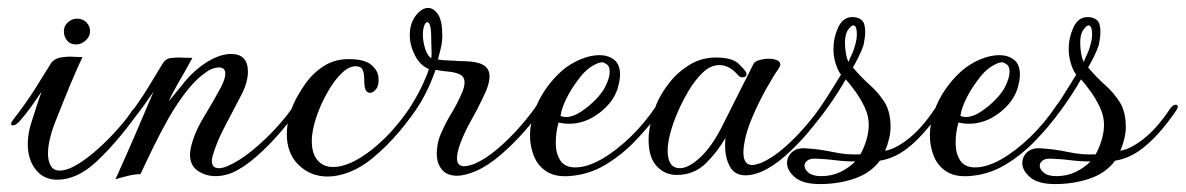

<svg xmlns="http://www.w3.org/2000/svg" viewBox="-20 -436 2989 484"><path d="M172 -324Q157 -324 149 -334Q141 -344 141 -357Q141 -371 151.5 -380Q162 -389 174 -389Q189 -389 198 -379.5Q207 -370 207 -357Q207 -344 196 -334Q185 -324 172 -324ZM124 17Q90 17 70 -8.5Q50 -34 50 -73Q50 -101 60 -130Q65 -146 72 -167.5Q79 -189 85 -205Q72 -186 58.5 -167Q45 -148 29 -130Q20 -120 12 -120Q8 -120 8 -124Q8 -128 13 -134Q48 -179 71.5 -217Q95 -255 107 -274Q115 -288 133 -291Q151 -294 164 -293Q168 -293 173 -292.5Q178 -292 188 -292Q182 -280 169.5 -251.5Q157 -223 144 -190.5Q131 -158 121 -133Q112 -111 106.5 -89Q101 -67 101 -49Q101 -30 108 -18Q115 -6 130 -6Q150 -6 176 -22Q202 -38 228.5 -62Q255 -86 277.5 -111.5Q300 -137 313 -157Q317 -163 322 -163Q327 -163 327 -155Q327 -149 323 -144Q271 -73 222.5 -28Q174 17 124 17Z M271 16Q296 -39 321 -97Q346 -155 367 -205Q354 -186 340.5 -167Q327 -148 311 -130Q302 -120 295 -120Q291 -120 291 -124Q291 -127 296 -133Q331 -178 354 -216.5Q377 -255 389 -274Q397 -288 409.5 -289.5Q422 -291 431 -291Q435 -291 445 -290.5Q455 -290 465 -290Q461 -282 449.5 -262Q438 -242 425.5 -220Q413 -198 405 -180Q419 -197 444.5 -228.5Q470 -260 504 -281Q536 -300 562 -300Q605 -300 605 -255Q605 -243 601 -228Q597 -213 588 -196Q569 -159 547.5 -118.5Q526 -78 516 -43Q515 -39 514.5 -36Q514 -33 514 -30Q514 -12 532 -12Q542 -12 555 -18Q583 -30 615 -56Q647 -82 675.5 -113Q704 -144 721 -170Q727 -180 733 -180Q738 -180 738 -175Q738 -169 734 -164Q716 -137 687.5 -103.5Q659 -70 626.5 -41.5Q594 -13 564 0Q543 8 524 8Q498 8 478.5 -5.5Q459 -19 459 -46Q459 -50 459.5 -54.5Q460 -59 461 -63Q469 -100 493 -139.5Q517 -179 537 -216Q548 -238 548 -250Q548 -266 532 -266Q525 -266 516 -263Q507 -260 497 -252Q476 -238 453 -209.5Q430 -181 406 -140Q384 -101 365 -62Q346 -23 334 3Q319 3 299.5 8Q280 13 271 16Z M806 9Q763 9 733 -20Q703 -49 703 -98Q703 -115 707 -134Q711 -153 720 -174Q731 -198 749.5 -224.5Q768 -251 795.5 -269Q823 -287 859 -287Q899 -287 916 -272.5Q933 -258 934 -241Q936 -222 928.5 -212Q921 -202 913 -202Q901 -202 899 -220Q898 -228 898 -239.5Q898 -251 894 -260Q890 -269 877 -269Q860 -269 842.5 -252.5Q825 -236 810 -211Q795 -186 785 -161Q766 -114 766 -80Q766 -49 780.5 -32Q795 -15 820 -15Q862 -15 919 -60Q952 -87 976.5 -116Q1001 -145 1025 -182Q1028 -186 1031 -186Q1035 -186 1037 -181.5Q1039 -177 1036 -172Q1016 -139 985.5 -103Q955 -67 920 -38Q891 -14 861.5 -2.5Q832 9 806 9Z M1132 7Q1107 7 1094 -8.5Q1081 -24 1081 -49Q1081 -60 1083.5 -73.5Q1086 -87 1092 -100Q1103 -126 1117.5 -149.5Q1132 -173 1144 -201Q1151 -216 1151 -228Q1151 -243 1139 -248.5Q1127 -254 1110 -255.5Q1093 -257 1078 -260Q1062 -214 1040.5 -178Q1019 -142 987 -106Q976 -95 971 -95Q967 -95 967 -99Q967 -106 978 -118Q1000 -143 1017.5 -171.5Q1035 -200 1046.5 -225Q1058 -250 1061 -262Q1039 -271 1026 -296.5Q1013 -322 1013 -347Q1013 -377 1028 -396.5Q1043 -416 1059 -416Q1073 -416 1084 -400Q1095 -384 1095 -346Q1095 -330 1091 -313.5Q1087 -297 1084 -286Q1096 -284 1112 -283.5Q1128 -283 1139 -282Q1152 -282 1164.5 -281Q1177 -280 1187 -277Q1214 -269 1214 -244Q1214 -222 1197 -189Q1184 -161 1168 -133Q1152 -105 1141 -76Q1137 -66 1134.5 -55.5Q1132 -45 1132 -37Q1132 -17 1150 -17Q1160 -17 1176 -23Q1204 -35 1234.5 -61Q1265 -87 1292 -118Q1319 -149 1336 -175Q1345 -188 1352 -188Q1356 -188 1356 -183Q1356 -176 1348 -165Q1331 -138 1302.5 -105.5Q1274 -73 1242 -45.5Q1210 -18 1180 -5Q1152 7 1132 7ZM1067 -289Q1068 -293 1068 -303Q1068 -311 1067.5 -320.5Q1067 -330 1067 -340Q1067 -382 1056 -380Q1052 -379 1049 -370Q1046 -361 1046 -349Q1046 -332 1051.5 -314Q1057 -296 1067 -289Z M1413 8Q1378 10 1356.5 -4.5Q1335 -19 1325.5 -43.5Q1316 -68 1316 -95Q1316 -110 1319 -125Q1322 -140 1326 -153Q1337 -185 1356 -212Q1375 -239 1397 -258Q1418 -276 1443.5 -286.5Q1469 -297 1491 -297Q1513 -297 1528 -285.5Q1543 -274 1543 -248Q1543 -234 1537 -213Q1526 -178 1490.5 -151Q1455 -124 1414 -124Q1402 -124 1388 -127Q1381 -102 1381 -76Q1381 -49 1392.5 -31.5Q1404 -14 1430 -14Q1460 -14 1496 -34.5Q1532 -55 1568.5 -90Q1605 -125 1635 -170Q1639 -177 1644 -177Q1649 -177 1649 -169Q1649 -161 1644 -155Q1617 -118 1582 -81.5Q1547 -45 1505 -20Q1463 5 1413 8ZM1407 -141Q1424 -141 1444 -154Q1464 -167 1481.5 -185Q1499 -203 1506 -218Q1517 -240 1517 -255Q1517 -269 1509.5 -274Q1502 -279 1498 -279Q1488 -279 1470.5 -268Q1453 -257 1436 -233Q1420 -212 1408 -188Q1396 -164 1393 -144Q1399 -141 1407 -141Z M1860 6Q1832 6 1820 -16Q1808 -38 1808 -67Q1808 -72 1808 -78Q1808 -84 1809 -89Q1790 -55 1760 -25Q1730 5 1686 5Q1656 5 1635.5 -17Q1615 -39 1615 -84Q1615 -120 1635 -174Q1646 -200 1667 -227Q1688 -254 1718 -272.5Q1748 -291 1785 -291Q1825 -291 1841 -276Q1857 -261 1861 -253Q1861 -252 1861.5 -251.5Q1862 -251 1862 -250Q1862 -241 1851 -241Q1846 -241 1841 -246Q1829 -260 1817 -266Q1805 -272 1794 -272Q1771 -272 1751 -252.5Q1731 -233 1715.5 -206.5Q1700 -180 1690 -157Q1676 -125 1669.5 -99.5Q1663 -74 1663 -57Q1663 -12 1694 -12Q1716 -12 1746 -40Q1776 -68 1803 -123Q1827 -171 1846 -208.5Q1865 -246 1879 -274Q1882 -281 1894 -284.5Q1906 -288 1918 -288Q1929 -288 1938 -284.5Q1947 -281 1947 -273Q1947 -269 1942 -262Q1930 -245 1911.5 -212Q1893 -179 1877.5 -143Q1862 -107 1857 -79Q1854 -64 1854 -52Q1854 -20 1876 -20Q1883 -20 1898 -25Q1926 -37 1955.5 -62.5Q1985 -88 2011.5 -119Q2038 -150 2056 -177Q2065 -190 2070 -190Q2073 -190 2073 -185Q2073 -177 2065 -165Q2047 -138 2019.5 -105Q1992 -72 1960.5 -44Q1929 -16 1899 -3Q1877 6 1860 6Z M2047 28Q2004 28 1984 11Q1964 -6 1964 -25Q1964 -41 1976.5 -52.5Q1989 -64 2012 -62Q2046 -60 2081 -52.5Q2116 -45 2149 -47Q2158 -63 2164 -83Q2170 -103 2170 -122Q2170 -144 2159.5 -166Q2149 -188 2135.5 -206.5Q2122 -225 2112 -236Q2092 -201 2068.5 -168Q2045 -135 2018 -104Q2008 -93 2001 -93Q1997 -93 1997 -97Q1997 -101 2008 -114Q2037 -148 2062 -187Q2087 -226 2100 -248Q2093 -256 2087 -274.5Q2081 -293 2081 -312Q2081 -341 2093 -367Q2105 -393 2129 -393Q2143 -393 2152 -385.5Q2161 -378 2161 -356Q2161 -349 2160 -341Q2159 -333 2157 -323Q2153 -310 2144 -292Q2135 -274 2130 -266Q2151 -241 2173 -221.5Q2195 -202 2210 -178Q2225 -154 2225 -115Q2225 -102 2221 -85.5Q2217 -69 2211 -56Q2237 -60 2270.5 -86.5Q2304 -113 2336 -161Q2343 -172 2351 -172Q2356 -172 2356 -167Q2356 -164 2353 -159Q2316 -104 2277.5 -70.5Q2239 -37 2198 -31Q2175 0 2134.5 14Q2094 28 2047 28ZM2119 -280Q2122 -288 2127.5 -299.5Q2133 -311 2137 -327Q2140 -339 2140 -349Q2140 -372 2131 -372Q2126 -372 2118 -361Q2110 -350 2110 -328Q2110 -315 2112.5 -301Q2115 -287 2119 -280ZM2050 8Q2077 8 2098.5 -2.5Q2120 -13 2136 -29Q2110 -29 2087 -32Q2064 -35 2038 -36Q2023 -37 2015.5 -31.5Q2008 -26 2008 -18Q2008 -9 2018.5 -0.5Q2029 8 2050 8Z M2421 8Q2386 10 2364.5 -4.5Q2343 -19 2333.5 -43.5Q2324 -68 2324 -95Q2324 -110 2327 -125Q2330 -140 2334 -153Q2345 -185 2364 -212Q2383 -239 2405 -258Q2426 -276 2451.5 -286.5Q2477 -297 2499 -297Q2521 -297 2536 -285.5Q2551 -274 2551 -248Q2551 -234 2545 -213Q2534 -178 2498.5 -151Q2463 -124 2422 -124Q2410 -124 2396 -127Q2389 -102 2389 -76Q2389 -49 2400.5 -31.5Q2412 -14 2438 -14Q2468 -14 2504 -34.5Q2540 -55 2576.5 -90Q2613 -125 2643 -170Q2647 -177 2652 -177Q2657 -177 2657 -169Q2657 -161 2652 -155Q2625 -118 2590 -81.5Q2555 -45 2513 -20Q2471 5 2421 8ZM2415 -141Q2432 -141 2452 -154Q2472 -167 2489.5 -185Q2507 -203 2514 -218Q2525 -240 2525 -255Q2525 -269 2517.5 -274Q2510 -279 2506 -279Q2496 -279 2478.5 -268Q2461 -257 2444 -233Q2428 -212 2416 -188Q2404 -164 2401 -144Q2407 -141 2415 -141Z M2640 28Q2597 28 2577 11Q2557 -6 2557 -25Q2557 -41 2569.5 -52.5Q2582 -64 2605 -62Q2639 -60 2674 -52.5Q2709 -45 2742 -47Q2751 -63 2757 -83Q2763 -103 2763 -122Q2763 -144 2752.5 -166Q2742 -188 2728.5 -206.5Q2715 -225 2705 -236Q2685 -201 2661.5 -168Q2638 -135 2611 -104Q2601 -93 2594 -93Q2590 -93 2590 -97Q2590 -101 2601 -114Q2630 -148 2655 -187Q2680 -226 2693 -248Q2686 -256 2680 -274.5Q2674 -293 2674 -312Q2674 -341 2686 -367Q2698 -393 2722 -393Q2736 -393 2745 -385.5Q2754 -378 2754 -356Q2754 -349 2753 -341Q2752 -333 2750 -323Q2746 -310 2737 -292Q2728 -274 2723 -266Q2744 -241 2766 -221.5Q2788 -202 2803 -178Q2818 -154 2818 -115Q2818 -102 2814 -85.5Q2810 -69 2804 -56Q2830 -60 2863.5 -86.5Q2897 -113 2929 -161Q2936 -172 2944 -172Q2949 -172 2949 -167Q2949 -164 2946 -159Q2909 -104 2870.5 -70.5Q2832 -37 2791 -31Q2768 0 2727.5 14Q2687 28 2640 28ZM2712 -280Q2715 -288 2720.5 -299.5Q2726 -311 2730 -327Q2733 -339 2733 -349Q2733 -372 2724 -372Q2719 -372 2711 -361Q2703 -350 2703 -328Q2703 -315 2705.5 -301Q2708 -287 2712 -280ZM2643 8Q2670 8 2691.5 -2.5Q2713 -13 2729 -29Q2703 -29 2680 -32Q2657 -35 2631 -36Q2616 -37 2608.5 -31.5Q2601 -26 2601 -18Q2601 -9 2611.5 -0.5Q2622 8 2643 8Z"/></svg>

Font: Gwendolyn
Style: Bold
Weight: 700
Designer: Robert E. Leuschke
Foundry: Robert E. Leuschke
Version: Version 1.010; ttfautohint (v1.8.3)